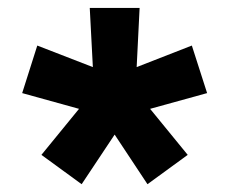

<svg xmlns="http://www.w3.org/2000/svg" viewBox="-20 -788 576 483"><path d="M205.8 -768H331.2L323.8 -619.2L462.6 -673.4L501 -553.8L357.6 -514.2L452.2 -398.4L351 -324.6L268.4 -449.4L185.4 -324.6L84.2 -398.4L178.8 -514.2L35.8 -553.8L73.8 -673.4L213.6 -619.2Z"/></svg>

Font: Unbounded
Style: Regular
Weight: 400
Designer: Luke Prowse, Jean-Baptiste Morizot, Fátima Lázaro, Florian Runge
Foundry: NaN
Version: Version 1.701;gftools[0.9.28.dev5+ged2979d]